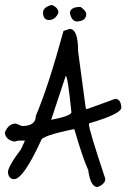

<svg xmlns="http://www.w3.org/2000/svg" viewBox="-30 -719 522 777"><path d="M227 -594 252 -602Q286 -602 286 -512L317 -281L321 -277L436 -319Q459 -319 461 -284Q461 -258 334 -221L330 -219V-215Q330 -194 396 4V6Q396 25 365 38Q336 38 327 -31Q304 -81 271 -196H267Q136 -169 136 -150Q64 6 27 6Q6 6 2 -21Q2 -45 55 -115L71 -150H46L27 -146Q-10 -155 -10 -184Q5 -219 34 -219L59 -209Q115 -209 115 -250Q166 -370 227 -594ZM236 -412 177 -234Q259 -250 259 -265Q244 -412 236 -412ZM281 -632Q260 -633 253 -666Q254 -691 296 -691Q319 -675 319 -662Q319 -634 281 -632ZM168 -638Q145 -638 144 -668Q145 -691 180 -699Q208 -687 206 -666Q193 -638 168 -638Z"/></svg>

Font: Just Me Again Down Here
Style: Regular
Weight: 400
Designer: Kimberly Geswein
Foundry: Kimberly Geswein
Version: Version 1.002 2007